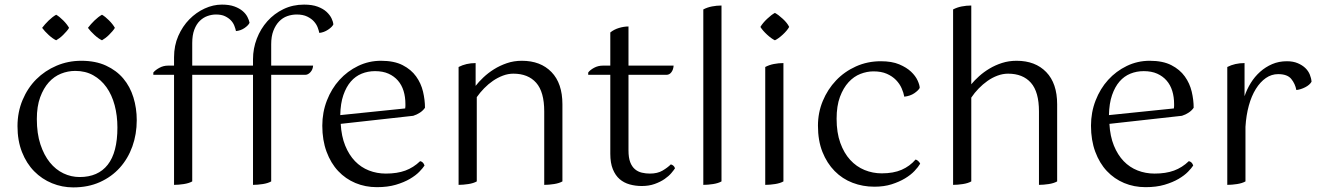

<svg xmlns="http://www.w3.org/2000/svg" viewBox="-20 -796 5736 834"><path d="M140 -279Q140 -216 155.5 -169Q171 -122 196.5 -90.5Q222 -59 255.5 -43Q289 -27 326 -27Q406 -27 448 -80.5Q490 -134 490 -242Q490 -294 478 -339Q466 -384 442.5 -417Q419 -450 385 -469Q351 -488 307 -488Q275 -488 245 -476Q215 -464 192 -438.5Q169 -413 154.5 -373.5Q140 -334 140 -279ZM56 -248Q56 -309 78 -361.5Q100 -414 137.5 -451.5Q175 -489 225.5 -510.5Q276 -532 333 -532Q395 -532 440.5 -511Q486 -490 515.5 -455Q545 -420 559.5 -373Q574 -326 574 -274Q574 -213 555 -160Q536 -107 500.5 -67.5Q465 -28 414 -5Q363 18 298 18Q250 18 206 0Q162 -18 128.5 -52Q95 -86 75.5 -135.5Q56 -185 56 -248ZM479 -675Q475 -668 468 -660Q461 -652 453.5 -644.5Q446 -637 438 -631Q430 -625 423 -621Q408 -628 390.5 -644Q373 -660 362 -675Q374 -691 390.5 -707Q407 -723 423 -732Q437 -724 453.5 -707.5Q470 -691 479 -675ZM280 -675Q276 -668 269 -660Q262 -652 254.5 -644.5Q247 -637 239 -631Q231 -625 224 -621Q209 -628 191.5 -644Q174 -660 163 -675Q175 -691 191.5 -707Q208 -723 224 -732Q238 -724 254.5 -707.5Q271 -691 280 -675Z M646 -481Q655 -492 672.5 -501.5Q690 -511 710 -511H736V-547Q736 -598 754.5 -640Q773 -682 802.5 -712Q832 -742 869 -759Q906 -776 944 -776Q976 -776 998 -768Q1020 -760 1034 -748Q1048 -736 1055 -722Q1062 -708 1064 -697Q1059 -686 1042.5 -674.5Q1026 -663 1005 -661Q1003 -671 998 -684Q993 -697 983 -707.5Q973 -718 957.5 -725.5Q942 -733 918 -733Q900 -733 881.5 -726.5Q863 -720 848 -705.5Q833 -691 824 -667Q815 -643 815 -609V-511H1079V-539Q1079 -585 1095.5 -628Q1112 -671 1141.5 -704Q1171 -737 1211.5 -756.5Q1252 -776 1301 -776Q1336 -776 1360 -767Q1384 -758 1398.5 -744.5Q1413 -731 1420 -716.5Q1427 -702 1428 -690Q1423 -679 1405 -667Q1387 -655 1367 -653Q1365 -663 1360 -676.5Q1355 -690 1344 -702.5Q1333 -715 1314.5 -724Q1296 -733 1269 -733Q1248 -733 1228 -726Q1208 -719 1192.5 -703Q1177 -687 1167.5 -662.5Q1158 -638 1158 -604V-511H1340Q1339 -494 1328.5 -482.5Q1318 -471 1306 -471H1158V-8Q1144 0 1121.5 3.5Q1099 7 1079 7V-471H815V-8Q801 0 778.5 3.5Q756 7 736 7V-471H646Z M1460 -258Q1463 -204 1479.5 -163.5Q1496 -123 1522 -96Q1548 -69 1582.5 -55.5Q1617 -42 1656 -42Q1705 -42 1740.5 -55Q1776 -68 1805 -96Q1819 -93 1824 -77Q1817 -66 1801.5 -50Q1786 -34 1760.5 -19Q1735 -4 1699.5 6.5Q1664 17 1617 17Q1567 17 1524 -1Q1481 -19 1449 -53Q1417 -87 1398.5 -137Q1380 -187 1380 -250Q1380 -308 1400 -359.5Q1420 -411 1454.5 -449Q1489 -487 1535.5 -509.5Q1582 -532 1635 -532Q1692 -532 1729 -513Q1766 -494 1787.5 -464Q1809 -434 1817.5 -398Q1826 -362 1826 -328Q1818 -316 1804.5 -307Q1791 -298 1775 -293ZM1609 -487Q1578 -487 1551 -476Q1524 -465 1504 -442Q1484 -419 1471.5 -383Q1459 -347 1458 -296L1740 -325Q1741 -330 1741 -335Q1741 -340 1741 -344Q1741 -375 1733 -401Q1725 -427 1708.5 -446Q1692 -465 1667.5 -476Q1643 -487 1609 -487Z M2344 -312Q2344 -397 2309 -436.5Q2274 -476 2210 -476Q2187 -476 2164.5 -467.5Q2142 -459 2121.5 -445Q2101 -431 2083 -412.5Q2065 -394 2051 -374V-8Q2037 0 2014.5 3.5Q1992 7 1972 7V-505Q2005 -522 2046 -522V-423Q2059 -440 2079.5 -459.5Q2100 -479 2125.5 -495Q2151 -511 2181.5 -521.5Q2212 -532 2247 -532Q2328 -532 2375.5 -483Q2423 -434 2423 -343V-8Q2409 0 2386.5 3.5Q2364 7 2344 7Z M2535 -481Q2543 -492 2560.5 -501.5Q2578 -511 2599 -511H2631V-655Q2647 -668 2668.5 -674.5Q2690 -681 2710 -681V-511H2906Q2905 -494 2896.5 -482.5Q2888 -471 2875 -471H2710V-143Q2710 -111 2717.5 -91.5Q2725 -72 2738 -61Q2751 -50 2768 -46Q2785 -42 2803 -42Q2836 -42 2858 -55Q2880 -68 2894 -82Q2908 -78 2912 -65Q2907 -57 2896 -44Q2885 -31 2867 -18.5Q2849 -6 2824 3Q2799 12 2768 12Q2740 12 2715 5Q2690 -2 2671.5 -18Q2653 -34 2642 -61Q2631 -88 2631 -128V-471H2535Z M3035 -755Q3052 -764 3072.5 -768Q3093 -772 3114 -772V-8Q3100 0 3077.5 3.5Q3055 7 3035 7Z M3408 -679Q3399 -663 3380 -645.5Q3361 -628 3346 -621Q3331 -628 3312 -645.5Q3293 -663 3283 -679Q3293 -696 3312 -714Q3331 -732 3346 -740Q3361 -732 3380.5 -714Q3400 -696 3408 -679ZM3304 -505Q3321 -514 3341.5 -518Q3362 -522 3383 -522V-8Q3369 0 3346.5 3.5Q3324 7 3304 7Z M3975 -414Q3969 -403 3951.5 -391Q3934 -379 3908 -376Q3905 -393 3896.5 -412.5Q3888 -432 3872 -448.5Q3856 -465 3832 -475.5Q3808 -486 3774 -486Q3746 -486 3717.5 -475Q3689 -464 3666 -439Q3643 -414 3628.5 -375Q3614 -336 3614 -280Q3614 -220 3630 -175.5Q3646 -131 3673 -101.5Q3700 -72 3735.5 -57.5Q3771 -43 3810 -43Q3861 -43 3896.5 -58.5Q3932 -74 3957 -103Q3963 -102 3969 -96Q3975 -90 3977 -85Q3969 -71 3952.5 -53.5Q3936 -36 3911 -21Q3886 -6 3853 4.5Q3820 15 3778 15Q3728 15 3683.5 -2Q3639 -19 3605.5 -53Q3572 -87 3552.5 -136Q3533 -185 3533 -250Q3533 -307 3554 -357.5Q3575 -408 3611.5 -446.5Q3648 -485 3698 -507.5Q3748 -530 3806 -530Q3854 -530 3886 -516.5Q3918 -503 3937.5 -484.5Q3957 -466 3966 -446Q3975 -426 3975 -414Z M4493 -312Q4493 -397 4458 -436.5Q4423 -476 4359 -476Q4336 -476 4313 -467.5Q4290 -459 4269.5 -444.5Q4249 -430 4231 -411.5Q4213 -393 4199 -372V-8Q4185 0 4162.5 3.5Q4140 7 4120 7V-755Q4137 -764 4157.5 -768Q4178 -772 4199 -772V-430Q4213 -447 4233 -465Q4253 -483 4278 -498Q4303 -513 4332.5 -522.5Q4362 -532 4396 -532Q4477 -532 4524.5 -483Q4572 -434 4572 -343V-8Q4558 0 4535.5 3.5Q4513 7 4493 7Z M4799 -258Q4802 -204 4818.5 -163.5Q4835 -123 4861 -96Q4887 -69 4921.5 -55.5Q4956 -42 4995 -42Q5044 -42 5079.5 -55Q5115 -68 5144 -96Q5158 -93 5163 -77Q5156 -66 5140.5 -50Q5125 -34 5099.5 -19Q5074 -4 5038.5 6.5Q5003 17 4956 17Q4906 17 4863 -1Q4820 -19 4788 -53Q4756 -87 4737.5 -137Q4719 -187 4719 -250Q4719 -308 4739 -359.5Q4759 -411 4793.5 -449Q4828 -487 4874.5 -509.5Q4921 -532 4974 -532Q5031 -532 5068 -513Q5105 -494 5126.5 -464Q5148 -434 5156.5 -398Q5165 -362 5165 -328Q5157 -316 5143.5 -307Q5130 -298 5114 -293ZM4948 -487Q4917 -487 4890 -476Q4863 -465 4843 -442Q4823 -419 4810.5 -383Q4798 -347 4797 -296L5079 -325Q5080 -330 5080 -335Q5080 -340 5080 -344Q5080 -375 5072 -401Q5064 -427 5047.5 -446Q5031 -465 5006.5 -476Q4982 -487 4948 -487Z M5311 -505Q5344 -522 5386 -522V-378Q5396 -408 5413 -435.5Q5430 -463 5453.5 -484Q5477 -505 5506 -517.5Q5535 -530 5570 -530Q5597 -530 5617 -521.5Q5637 -513 5650 -500.5Q5663 -488 5669.5 -472Q5676 -456 5677 -441Q5669 -427 5649.5 -417Q5630 -407 5611 -405Q5606 -432 5589 -453Q5572 -474 5532 -474Q5503 -474 5478.5 -457Q5454 -440 5435 -409.5Q5416 -379 5404.5 -337Q5393 -295 5390 -245V-8Q5376 0 5353.5 3.5Q5331 7 5311 7Z"/></svg>

Font: Gotu
Style: Regular
Weight: 400
Designer: Sarang Kulkarni & Kailash Malviya
Foundry: Ek Type
Version: Version 2.320;hotconv 1.0.109;makeotfexe 2.5.65596; ttfautoh